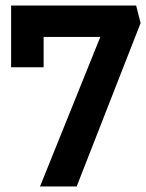

<svg xmlns="http://www.w3.org/2000/svg" viewBox="-20 -671 526 691"><path d="M486 -588 470 -651H20V-429H137V-538H341L124 0H256Z"/></svg>

Font: Zilla Slab Bold
Style: Regular
Weight: 700
Designer: Typotheque.com
Foundry: Typotheque type foundry
Version: Version 1.3; 2018